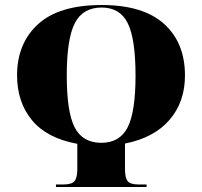

<svg xmlns="http://www.w3.org/2000/svg" viewBox="-20 -745 806 765"><path d="M203 0V-10H233Q266 -10 277 -23.5Q288 -37 288 -71V-172Q167 -194 107.5 -266Q48 -338 48 -445Q48 -572 131.5 -648.5Q215 -725 385 -725Q550 -725 633.5 -650Q717 -575 717 -444Q717 -339 655.5 -267.5Q594 -196 478 -173V-71Q478 -37 488.5 -23.5Q499 -10 532 -10H564V0ZM384 -176Q457 -176 488.5 -237.5Q520 -299 520 -444Q520 -590 489 -652.5Q458 -715 385 -715Q310 -715 278 -652.5Q246 -590 246 -444Q246 -299 277.5 -237.5Q309 -176 384 -176Z"/></svg>

Font: Noto Serif Display SemiCondensed Black
Style: Regular
Weight: 900
Width: 4
Designer: Monotype Design Team
Foundry: Monotype Imaging Inc.
Version: Version 2.009